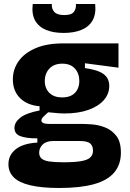

<svg xmlns="http://www.w3.org/2000/svg" viewBox="-20 -751 647 956"><path d="M275 185Q187 185 130.5 171.5Q74 158 48 131.5Q22 105 22 67Q22 21 58.5 -8Q95 -37 166 -41V-62Q111 -62 81.5 -73Q52 -84 52 -114Q52 -142 81 -165Q110 -188 177 -201V-222Q116 -227 80 -262.5Q44 -298 44 -356Q44 -405 72 -445.5Q100 -486 156 -510.5Q212 -535 296 -535H570V-414L403 -436V-412Q468 -403 496 -382Q524 -361 524 -323Q524 -283 496.5 -252Q469 -221 419 -203.5Q369 -186 300 -186Q288 -186 273.5 -187Q259 -188 220 -192Q204 -178 195 -168.5Q186 -159 186 -151Q186 -145 191 -141Q196 -137 205.5 -135.5Q215 -134 226 -134H387Q407 -134 439.5 -131.5Q472 -129 504.5 -116Q537 -103 559.5 -74Q582 -45 582 9Q582 68 549 107.5Q516 147 448 166Q380 185 275 185ZM296 57Q354 57 386 51Q418 45 430.5 32Q443 19 443 0Q443 -18 436 -28.5Q429 -39 418 -43Q407 -47 395.5 -48Q384 -49 376 -49H247Q210 -49 192.5 -31.5Q175 -14 175 9Q175 28 187 38.5Q199 49 225.5 53Q252 57 296 57ZM289 -266Q332 -266 353.5 -289Q375 -312 375 -347Q375 -385 353 -409.5Q331 -434 290 -434Q249 -434 226 -409.5Q203 -385 203 -347Q203 -324 213 -305.5Q223 -287 242 -276.5Q261 -266 289 -266ZM143 -731H238Q236 -708 250 -692Q264 -676 300 -676Q336 -676 348 -692Q360 -708 358 -731H454Q459 -680 440.5 -648.5Q422 -617 385 -602Q348 -587 297 -587Q246 -587 209.5 -602Q173 -617 155 -648.5Q137 -680 143 -731Z"/></svg>

Font: Bricolage Grotesque ExtraBold
Style: Regular
Weight: 800
Designer: Mathieu Triay
Foundry: Atelier Triay
Version: Version 1.001;gftools[0.9.33.dev8+g029e19f]